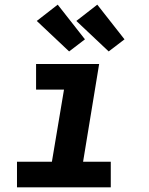

<svg xmlns="http://www.w3.org/2000/svg" viewBox="-20 -805 640 825"><path d="M53 0V-110H203L255 -420H135V-530H406L337 -110H456V0ZM447 -584 308 -715 398 -785 515 -636ZM277 -584 138 -715 228 -785 345 -636Z"/></svg>

Font: Iosevka Curly XBdExObl
Style: Regular
Weight: 800
Width: 7
Italic angle: -9°
Monospace: yes
Designer: Belleve Invis
Foundry: Belleve Invis
Version: Version 11.1.0; ttfautohint (v1.8.3)